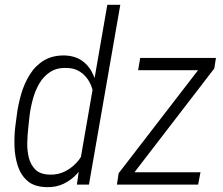

<svg xmlns="http://www.w3.org/2000/svg" viewBox="-20 -770 930 801"><path d="M315.9 -106 427.7 -750H481.9L351.1 0H300.8ZM43.5 -239.3 49.8 -287.6Q55.2 -331.5 68.1 -376.7Q81.1 -421.9 104.5 -459.2Q127.9 -496.6 164.1 -518.3Q200.2 -540 252.9 -538.6Q292.5 -536.6 319.6 -518.6Q346.7 -500.5 362.5 -471.2Q378.4 -441.9 385 -407.2Q391.6 -372.6 389.6 -338.9L365.7 -181.2Q358.9 -144 343.3 -109.4Q327.6 -74.7 303.5 -47.4Q279.3 -20 246.6 -3.9Q213.9 12.2 173.3 10.7Q123 9.3 95 -14.9Q66.9 -39.1 54.4 -77.4Q42 -115.7 40.5 -158.7Q39.1 -201.7 43.5 -239.3ZM103.5 -288.6 98.1 -238.3Q94.7 -210 93.8 -176.3Q92.8 -142.6 100.3 -112.3Q107.9 -82 127.9 -62.3Q147.9 -42.5 187 -41.5Q223.6 -40 255.4 -57.1Q287.1 -74.2 309.6 -103.5Q332 -132.8 341.3 -168L371.1 -349.6Q371.6 -375 365 -398.7Q358.4 -422.4 344.2 -441.9Q330.1 -461.4 309.1 -473.6Q288.1 -485.8 261.2 -486.3Q219.7 -488.8 191.2 -470.9Q162.6 -453.1 145 -423.3Q127.4 -393.6 117.7 -358.4Q107.9 -323.2 103.5 -288.6ZM816.4 -51.3 806.6 0H485.4L494.1 -51.3ZM874 -484.4 501.5 0H467.8L475.1 -47.4L845.7 -528.3H880.9ZM858.9 -528.3 849.6 -477.1H556.2L564.9 -528.3Z"/></svg>

Font: Roboto Condensed Light
Style: Italic
Weight: 300
Italic angle: -12°
Designer: Christian Robertson
Foundry: Google
Version: Version 3.0; 2020